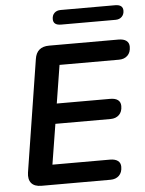

<svg xmlns="http://www.w3.org/2000/svg" viewBox="-59 -927 738 974"><g transform="rotate(-5 310.0 -440.0)"><path d="M464 0H113Q77 0 61 -19Q45 -38 50 -73L140 -643Q149 -705 213 -705H566Q592 -705 606 -694.5Q620 -684 620 -664Q620 -635 603.5 -619Q587 -603 560 -603H257L226 -409H498Q524 -409 537.5 -398.5Q551 -388 551 -368Q551 -339 534.5 -323Q518 -307 491 -307H210L177 -102H470Q496 -102 510 -91.5Q524 -81 524 -61Q524 -32 507.5 -16Q491 0 464 0ZM560 -806H283Q243 -806 243 -837Q243 -857 255 -868.5Q267 -880 287 -880H564Q604 -880 604 -849Q604 -830 592 -818Q580 -806 560 -806Z"/></g></svg>

Font: Nunito Variable Extra Light
Style: Italic
Weight: 200
Italic angle: -9°
Designer: Vernon Adams
Foundry: Vernon Adams
Version: Version 3.602